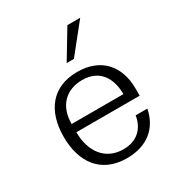

<svg xmlns="http://www.w3.org/2000/svg" viewBox="-179 -874 947 1011"><g transform="rotate(-30 294.5 -369.0)"><path d="M67 -251C67 -98 142 13 301 13C425 13 502 -53 523 -160H452C440 -85 390 -37 308 -37C198 -37 137 -122 137 -239H522V-282C522 -423 440 -512 299 -512C146 -512 67 -408 67 -251ZM137 -289C137 -400 204 -462 300 -462C412 -462 452 -378 452 -289ZM456 -751H378L275 -580H319Z"/></g></svg>

Font: Perun Light
Style: Regular
Weight: 300
Foundry: Copyright (c) Stefan Peev, Context Ltd, 2016
Version: Version 1.089